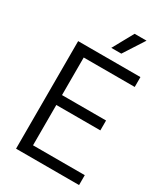

<svg xmlns="http://www.w3.org/2000/svg" viewBox="-228 -1045 995 1144"><g transform="rotate(30 270.0 -473.0)"><path d="M78.5 0V-740H507V-672H156V-68H512V0ZM133 -345.5V-413.5H459V-345.5ZM269.5 -804 348 -946H430L338.5 -804Z"/></g></svg>

Font: Encode Sans SC SemiCondensed
Style: Regular
Weight: 400
Width: 4
Designer: Multiple Designers
Foundry: Impallari Type
Version: Version 3.002